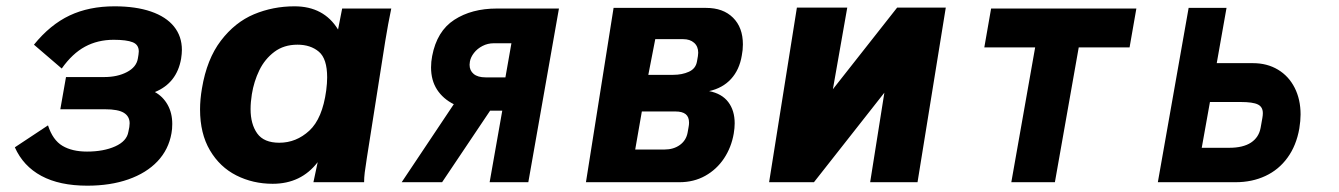

<svg xmlns="http://www.w3.org/2000/svg" viewBox="-20 -577 4240 608"><path d="M27 -110.5 132 -180Q147 -133.5 177.8 -115.2Q208.5 -97 255.5 -97Q308 -97 344.8 -113.5Q381.5 -130 386.5 -159.5L389.5 -174.5L390.5 -186.5Q390.5 -208.5 372.2 -219.8Q354 -231 312.5 -231H171L189 -333H310Q352 -333 382 -348.8Q412 -364.5 416.5 -391.5L418.5 -403.5L419.5 -414Q419.5 -435.5 400.2 -443.2Q381 -451 340 -451Q289.5 -451 249.2 -429.2Q209 -407.5 175.5 -360L87.5 -435.5Q139 -499 200.5 -528Q262 -557 342.5 -557Q410 -557 458 -540.5Q506 -524 531 -493Q556 -462 556 -419Q556 -407 553.5 -391Q540 -314 470.5 -285.5Q496 -271.5 510.8 -245.2Q525.5 -219 525.5 -184.5Q525.5 -168 523 -155Q514 -103.5 478.8 -66.2Q443.5 -29 386.5 -9Q329.5 11 256.5 11Q168.5 11 111 -20Q53.5 -51 27 -110.5Z M613.5 -230.5Q613.5 -262 619.5 -297Q635 -390 679.5 -448.2Q724 -506.5 784.2 -531.8Q844.5 -557 912.5 -557Q1005.5 -557 1050.5 -483.5L1063.5 -550H1219Q1214.5 -528.5 1209.2 -500.2Q1204 -472 1200 -447L1141.5 -75.5L1140 -65Q1137 -47 1135 -30.8Q1133 -14.5 1133 0H972.5Q974.5 -11 986 -63.5Q933.5 5 843.5 5Q781 5 728.5 -21.5Q676 -48 644.8 -101Q613.5 -154 613.5 -230.5ZM1013 -290.5Q1016 -314 1016 -332Q1016 -391 989.8 -413.2Q963.5 -435.5 922 -435.5Q879 -435.5 848.8 -412.8Q818.5 -390 801.2 -354.5Q784 -319 777.5 -278.5Q773.5 -253.5 773.5 -231.5Q773.5 -184 794.5 -154.5Q815.5 -125 864.5 -125Q918 -125 959.5 -163.2Q1001 -201.5 1013 -290.5Z M1570.5 -226.5H1532L1380 0H1252L1417 -247Q1383 -264 1364 -293.2Q1345 -322.5 1345 -363.5Q1345 -381.5 1348.5 -399.5Q1363.5 -478.5 1418.5 -514.2Q1473.5 -550 1553.5 -550H1750L1653 0H1530.5ZM1580.5 -332 1599.5 -440H1543.5Q1524.5 -440 1508 -431.5Q1491.5 -423 1481 -409.5Q1470.5 -396 1468 -382Q1467.5 -377 1467 -372Q1467 -353.5 1480 -342.8Q1493 -332 1517.5 -332Z M1923 -552H2216Q2270 -552 2301.2 -521Q2332.5 -490 2332.5 -436.5Q2332.5 -418.5 2329 -401Q2321.5 -356 2295 -327Q2268.5 -298 2225.5 -288.5Q2266 -280.5 2286.2 -253.8Q2306.5 -227 2306.5 -186.5Q2306.5 -171.5 2303.5 -154Q2296 -110.5 2272.8 -75.5Q2249.5 -40.5 2213.2 -20.2Q2177 0 2131.5 0H1835.5ZM2157.5 -157.5 2160.5 -174.5Q2162 -182 2162 -188.5Q2162 -207 2151.2 -215.5Q2140.5 -224 2119 -224H2012.5L1991.5 -103.5H2084Q2113 -103.5 2133 -118Q2153 -132.5 2157.5 -157.5ZM2187 -382 2190 -399Q2191 -407 2191 -410Q2191 -430 2178 -441.5Q2165 -453 2143.5 -453H2055L2033 -340H2111.5Q2140 -340 2161.5 -349.8Q2183 -359.5 2187 -382Z M2503.5 -553H2663L2617.5 -294.5L2821 -553H2975L2885.5 0H2735.5L2780.5 -283.5L2557.5 0H2415.5Z M3258 -427H3097L3118.5 -550H3578.5L3557 -427H3396L3320.5 0H3182.5Z M3744 -552H3864L3833 -377H3948Q3992.5 -377 4026.8 -356.5Q4061 -336 4079.8 -299Q4098.5 -262 4098.5 -214.5Q4098.5 -195 4094.5 -170Q4085 -116 4057.2 -77.8Q4029.5 -39.5 3987.2 -19.8Q3945 0 3892.5 0H3646.5ZM3972 -172.5 3977.5 -203.5Q3979 -212 3979 -218.5Q3979 -238.5 3963.2 -246.2Q3947.5 -254 3908.5 -254H3811.5L3785.5 -109H3872.5Q3916.5 -109 3941.5 -125.5Q3966.5 -142 3972 -172.5Z"/></svg>

Font: JuliaMono Black
Style: Italic
Weight: 900
Italic angle: -9°
Monospace: yes
Designer: cormullion
Foundry: corm
Version: Version 0.057; ttfautohint (v1.8.4)